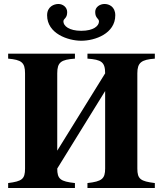

<svg xmlns="http://www.w3.org/2000/svg" viewBox="-20 -946 818 966"><path d="M509 -488V-98C509 -47 493 -33 420 -25V0H759V-25C687 -34 671 -45 671 -98V-577C671 -631 691 -646 759 -651V-676H420V-651C490 -646 509 -634 509 -577L268 -188V-577C268 -633 287 -646 357 -651V-676H21V-651C88 -645 106 -632 106 -577V-98C106 -45 91 -34 21 -25V0H357V-25C284 -33 268 -45 268 -98ZM217 -869C217 -777 322 -741 389 -741C458 -741 560 -777 560 -869C560 -913 528 -926 506 -926C483 -926 459 -911 459 -886C459 -853 478 -854 478 -838C478 -816 451 -791 389 -791C327 -791 299 -816 299 -838C299 -854 318 -852 318 -885C318 -910 296 -926 274 -926C252 -926 217 -913 217 -869Z"/></svg>

Font: XITS Math
Style: Bold
Weight: 700
Designer: MicroPress Inc., with final additions and corrections provided by Coen Hoffman, Elsevier (retired)
Version: Version 1.302